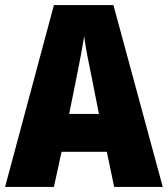

<svg xmlns="http://www.w3.org/2000/svg" viewBox="-20 -735 660 755"><path d="M429 0 400 -138H222L192 0H0L192 -715H426L620 0ZM340 -434Q332 -471 323.5 -515.5Q315 -560 311 -592Q306 -561 298 -517.5Q290 -474 282 -436L252 -287H369Z"/></svg>

Font: Noto Sans Thai Cond Blk
Style: Regular
Weight: 900
Width: 3
Designer: Monotype Design Team
Foundry: Monotype Imaging Inc.
Version: Version 2.002; ttfautohint (v1.8.4.7-5d5b)